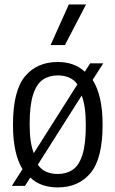

<svg xmlns="http://www.w3.org/2000/svg" viewBox="-20 -828 516 858"><path d="M394 -471Q415.5 -437 427 -387.5Q438.5 -338 438.5 -271Q438.5 -119.5 384.8 -55Q331 9.5 238 9.5Q201.5 9.5 170.5 -1Q139.5 -11.5 115.5 -34.5L91.5 2.5H33L80.5 -72Q60 -105.5 49 -154.5Q38 -203.5 38 -270.5Q38 -422 91.5 -486.5Q145 -551 238 -551Q274 -551 304.5 -540.5Q335 -530 359 -507.5L383 -545H441.5ZM238 -491Q199.5 -491 171.5 -472Q143.5 -453 128 -405.5Q112.5 -358 112.5 -272.5Q112.5 -229.5 117.2 -197.8Q122 -166 131 -143.5L326 -451Q310 -473 287.5 -482Q265 -491 238 -491ZM238 -50.5Q276.5 -50.5 304.8 -69.5Q333 -88.5 348.2 -136Q363.5 -183.5 363.5 -269Q363.5 -312.5 358.8 -345.2Q354 -378 345 -401L149 -92Q165 -69.5 187.5 -60Q210 -50.5 238 -50.5ZM206 -626.5 287.5 -808H364.5L270 -626.5Z"/></svg>

Font: Encode Sans Cnd
Style: Regular
Weight: 400
Width: 3
Designer: Multiple Designers
Foundry: Impallari Type
Version: Version 3.002; ttfautohint (v1.8.3) -l 8 -r 50 -G 200 -x 14 